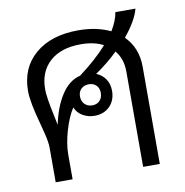

<svg xmlns="http://www.w3.org/2000/svg" viewBox="-74 -702 742 772"><g transform="rotate(-10 297.5 -316.0)"><path d="M517 -397V0H449V-390Q449 -441 420 -476Q382 -438 328 -401Q352 -391 365.5 -371Q379 -351 379 -323Q379 -284 355 -260Q331 -236 293 -236Q267 -236 245 -248.5Q223 -261 214 -284Q192 -251 176.5 -197.5Q161 -144 161 -101V0H92V-141Q92 -163 83 -199.5Q74 -236 72 -242Q46 -336 46 -380Q46 -475 111 -530.5Q176 -586 287 -586Q361 -586 418 -559Q442 -599 447 -632H529Q517 -585 467 -524Q517 -474 517 -397ZM379 -509Q342 -529 287 -529Q206 -529 160.5 -488Q115 -447 115 -375Q115 -344 131 -270L140 -226Q154 -296 185.5 -345Q217 -394 263 -405Q334 -458 379 -509ZM333 -323Q333 -342 321.5 -353.5Q310 -365 291 -365Q272 -365 260 -353.5Q248 -342 248 -323Q248 -303 260 -291Q272 -279 291 -279Q310 -279 321.5 -291Q333 -303 333 -323Z"/></g></svg>

Font: Sarabun Light
Style: Regular
Weight: 300
Designer: Suppakit Chalermlarp | Katatrad Co.,Ltd.
Foundry: Cadson Demak Co.,Ltd.
Version: Version 1.000; ttfautohint (v1.6)